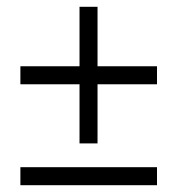

<svg xmlns="http://www.w3.org/2000/svg" viewBox="-20 -601 521 565"><path d="M40 -109H442V-56H40ZM214 -179V-581H267V-179ZM40 -406H442V-353H40Z"/></svg>

Font: Cinzel SemiBold
Style: Regular
Weight: 600
Designer: Natanael Gama
Version: Version 2.000